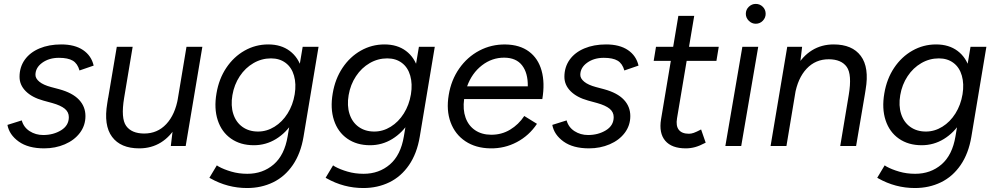

<svg xmlns="http://www.w3.org/2000/svg" viewBox="-20 -736 5021 968"><path d="M17.5 -106.3 89.7 -129Q99.2 -94.2 129.4 -74.8Q159.7 -55.3 197.8 -55.3Q249 -55.3 288 -79.2Q327 -103.2 327 -145.5Q327 -170.8 306.7 -187.7Q286.3 -204.5 243.7 -216.5L198 -229Q141.3 -244.7 109.9 -276.1Q78.5 -307.5 78.5 -348.7Q78.5 -397.5 104.8 -434.7Q131.2 -471.8 179 -491.9Q226.8 -512 288.5 -512Q356.7 -512 398.7 -483.7Q440.7 -455.3 452.2 -405.3L380.8 -380.7Q371 -415.7 346.9 -430.1Q322.8 -444.5 277 -444.5Q227.7 -444.5 193.2 -419.8Q158.7 -395 158.7 -358.5Q158.7 -340.2 178.7 -323.8Q198.7 -307.5 237.3 -297.2L278.2 -286.3Q345.5 -268 378.2 -233.3Q410.8 -198.7 410.8 -150.8Q410.8 -103.5 382.8 -66.2Q354.7 -29 306.8 -8.5Q259 12 202.5 12Q122.3 12 74.4 -22.3Q26.5 -56.7 17.5 -106.3Z M852.2 -92 920.2 -500H1000.2L916.2 0H841.2ZM706.2 -62.8Q773.3 -62.5 818.2 -110.3Q863.2 -158.2 877.7 -243.2L916.7 -239.8Q902.8 -160.3 871.2 -104Q839.5 -47.7 791.4 -17.8Q743.3 12 682 12Q588.3 12 545.1 -46Q501.8 -104 520.8 -215.7L525 -242.3H605.8Q588.8 -139.5 616 -101.3Q643.2 -63.2 706.2 -62.8ZM568.8 -500H648.8L605.8 -242.3L521.7 -220.7Z M1040.5 163 1035.7 160.2 1073.2 97.7Q1078.3 100.7 1082.5 103.7Q1108.8 118.3 1146.3 129.2Q1183.8 140.2 1227 140.2Q1305 140.2 1359.8 93Q1414.5 45.8 1430.2 -48.7L1506 -500H1586L1510.3 -46.7Q1496.2 37.8 1456.1 96.2Q1416 154.5 1356.8 183.2Q1297.5 212 1225.8 212Q1127 212 1040.5 163ZM1071.5 -265.5Q1083.7 -338.3 1120.9 -394Q1158.2 -449.7 1213.2 -480.8Q1268.3 -512 1332.3 -512Q1397.3 -512 1441 -479.1Q1484.7 -446.2 1501.4 -387.7Q1518.2 -329.2 1505.8 -253.5Q1493.7 -179.7 1458.4 -123.2Q1423.2 -66.8 1371.8 -35.3Q1320.5 -3.8 1259.8 -3.8Q1192.3 -3.8 1144.8 -37.1Q1097.3 -70.3 1077.8 -129.8Q1058.3 -189.2 1071.5 -265.5ZM1465.8 -260.8Q1474.2 -312.8 1462.3 -354.4Q1450.5 -396 1420.2 -418.8Q1389.8 -441.7 1346.3 -441.7Q1299.2 -441.7 1258 -417.8Q1216.8 -394 1188.8 -351.8Q1160.7 -309.5 1151.7 -256.3Q1142.7 -203.5 1156.2 -161.5Q1169.7 -119.5 1202.4 -96.2Q1235.2 -72.8 1281 -72.8Q1324.8 -72.8 1364 -97.1Q1403.2 -121.3 1430 -164Q1456.8 -206.7 1465.8 -260.8Z M1626.5 163 1621.7 160.2 1659.2 97.7Q1664.3 100.7 1668.5 103.7Q1694.8 118.3 1732.3 129.2Q1769.8 140.2 1813 140.2Q1891 140.2 1945.8 93Q2000.5 45.8 2016.2 -48.7L2092 -500H2172L2096.3 -46.7Q2082.2 37.8 2042.1 96.2Q2002 154.5 1942.8 183.2Q1883.5 212 1811.8 212Q1713 212 1626.5 163ZM1657.5 -265.5Q1669.7 -338.3 1706.9 -394Q1744.2 -449.7 1799.2 -480.8Q1854.3 -512 1918.3 -512Q1983.3 -512 2027 -479.1Q2070.7 -446.2 2087.4 -387.7Q2104.2 -329.2 2091.8 -253.5Q2079.7 -179.7 2044.4 -123.2Q2009.2 -66.8 1957.8 -35.3Q1906.5 -3.8 1845.8 -3.8Q1778.3 -3.8 1730.8 -37.1Q1683.3 -70.3 1663.8 -129.8Q1644.3 -189.2 1657.5 -265.5ZM2051.8 -260.8Q2060.2 -312.8 2048.3 -354.4Q2036.5 -396 2006.2 -418.8Q1975.8 -441.7 1932.3 -441.7Q1885.2 -441.7 1844 -417.8Q1802.8 -394 1774.8 -351.8Q1746.7 -309.5 1737.7 -256.3Q1728.7 -203.5 1742.2 -161.5Q1755.7 -119.5 1788.4 -96.2Q1821.2 -72.8 1867 -72.8Q1910.8 -72.8 1950 -97.1Q1989.2 -121.3 2016 -164Q2042.8 -206.7 2051.8 -260.8Z M2242.3 -257Q2254.5 -332.3 2295.2 -390.5Q2335.8 -448.7 2396.6 -480.8Q2457.3 -512.8 2528.2 -511.8Q2600.3 -510.7 2646.8 -476.2Q2693.2 -441.8 2710.5 -380Q2727.8 -318.2 2714.2 -236.7H2320Q2312.7 -183.8 2327.2 -143Q2341.8 -102.2 2375.2 -79.6Q2408.7 -57 2455.5 -56.7Q2508.5 -56.2 2551.7 -82.2Q2594.8 -108.2 2623.2 -151.2L2687.2 -111.7Q2647.7 -52.3 2585.8 -19.6Q2524 13.2 2451.8 12Q2378.5 10.8 2326.4 -23.8Q2274.3 -58.5 2251.8 -119.3Q2229.3 -180.2 2242.3 -257ZM2522.8 -445.3Q2460.7 -445.8 2409.8 -406.5Q2359 -367.2 2335 -300.8H2641Q2642 -368 2612.2 -406.4Q2582.5 -444.8 2522.8 -445.3Z M2764.5 -106.3 2836.7 -129Q2846.2 -94.2 2876.4 -74.8Q2906.7 -55.3 2944.8 -55.3Q2996 -55.3 3035 -79.2Q3074 -103.2 3074 -145.5Q3074 -170.8 3053.7 -187.7Q3033.3 -204.5 2990.7 -216.5L2945 -229Q2888.3 -244.7 2856.9 -276.1Q2825.5 -307.5 2825.5 -348.7Q2825.5 -397.5 2851.8 -434.7Q2878.2 -471.8 2926 -491.9Q2973.8 -512 3035.5 -512Q3103.7 -512 3145.7 -483.7Q3187.7 -455.3 3199.2 -405.3L3127.8 -380.7Q3118 -415.7 3093.9 -430.1Q3069.8 -444.5 3024 -444.5Q2974.7 -444.5 2940.2 -419.8Q2905.7 -395 2905.7 -358.5Q2905.7 -340.2 2925.7 -323.8Q2945.7 -307.5 2984.3 -297.2L3025.2 -286.3Q3092.5 -268 3125.2 -233.3Q3157.8 -198.7 3157.8 -150.8Q3157.8 -103.5 3129.8 -66.2Q3101.7 -29 3053.8 -8.5Q3006 12 2949.5 12Q2869.3 12 2821.4 -22.3Q2773.5 -56.7 2764.5 -106.3Z M3312.8 -134.7 3400 -656H3480L3393.3 -139.5Q3386.8 -101.5 3402.3 -81.6Q3417.8 -61.7 3453.5 -61.7Q3464.8 -61.7 3477.8 -66.2Q3490.7 -70.7 3514.7 -83.3L3537.8 -16.7Q3507.2 -0.5 3484 5.8Q3460.8 12 3437.7 12Q3366.5 12 3333.9 -26.4Q3301.3 -64.8 3312.8 -134.7ZM3287.3 -500H3603.7L3592 -429.2H3275.7Z M3722.7 -500H3802.7L3717 0H3637ZM3740.2 -666.3Q3740.2 -687.3 3755.2 -701.8Q3770.2 -716.3 3790.2 -716.3Q3811.2 -716.3 3825.7 -701.8Q3840.2 -687.3 3840.2 -666.3Q3840.2 -646.3 3825.7 -631.3Q3811.2 -616.3 3790.2 -616.3Q3770.2 -616.3 3755.2 -631.3Q3740.2 -646.3 3740.2 -666.3Z M3949 -500H4024L4013 -408L3945 0H3865ZM4259.2 -257.7 4340.8 -262.7 4296.2 0H4216.2ZM4158.8 -437.2Q4091.7 -437.5 4046.8 -389.7Q4001.8 -341.8 3987.3 -256.8L3948.3 -260.2Q3962.2 -339.7 3993.8 -396Q4025.5 -452.3 4073.6 -482.2Q4121.7 -512 4183 -512Q4276.7 -512 4319.9 -454Q4363.2 -396 4344.2 -284.3L4340 -257.7H4259.2Q4276.2 -360.5 4249 -398.7Q4221.8 -436.8 4158.8 -437.2Z M4407.5 163 4402.7 160.2 4440.2 97.7Q4445.3 100.7 4449.5 103.7Q4475.8 118.3 4513.3 129.2Q4550.8 140.2 4594 140.2Q4672 140.2 4726.8 93Q4781.5 45.8 4797.2 -48.7L4873 -500H4953L4877.3 -46.7Q4863.2 37.8 4823.1 96.2Q4783 154.5 4723.8 183.2Q4664.5 212 4592.8 212Q4494 212 4407.5 163ZM4438.5 -265.5Q4450.7 -338.3 4487.9 -394Q4525.2 -449.7 4580.2 -480.8Q4635.3 -512 4699.3 -512Q4764.3 -512 4808 -479.1Q4851.7 -446.2 4868.4 -387.7Q4885.2 -329.2 4872.8 -253.5Q4860.7 -179.7 4825.4 -123.2Q4790.2 -66.8 4738.8 -35.3Q4687.5 -3.8 4626.8 -3.8Q4559.3 -3.8 4511.8 -37.1Q4464.3 -70.3 4444.8 -129.8Q4425.3 -189.2 4438.5 -265.5ZM4832.8 -260.8Q4841.2 -312.8 4829.3 -354.4Q4817.5 -396 4787.2 -418.8Q4756.8 -441.7 4713.3 -441.7Q4666.2 -441.7 4625 -417.8Q4583.8 -394 4555.8 -351.8Q4527.7 -309.5 4518.7 -256.3Q4509.7 -203.5 4523.2 -161.5Q4536.7 -119.5 4569.4 -96.2Q4602.2 -72.8 4648 -72.8Q4691.8 -72.8 4731 -97.1Q4770.2 -121.3 4797 -164Q4823.8 -206.7 4832.8 -260.8Z"/></svg>

Font: Oak Sans Light Italic
Style: Regular
Weight: 400
Italic angle: -9.5°
Foundry: Erik Kennedy, Walven
Version: Version 1.000;Glyphs 3.1.2 (3151)